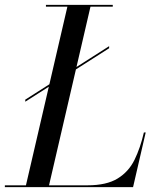

<svg xmlns="http://www.w3.org/2000/svg" viewBox="-65 -770 649 790"><path d="M39 -351.5V-360L384 -580V-571.5ZM40 0 214 -750H309L135 0ZM-45 0V-7.5H295Q373.5 -7.5 419 -35.5Q464.5 -63.5 488.5 -112.5Q512.5 -161.5 527 -225H534.5L482.5 0ZM124 -742.5V-750H399V-742.5Z"/></svg>

Font: Bodoni Moda 28pt
Style: Italic
Weight: 400
Italic angle: -13°
Designer: Owen Earl
Foundry: indestructible type
Version: Version 2.004